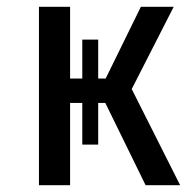

<svg xmlns="http://www.w3.org/2000/svg" viewBox="-20 -547 572 567"><path d="M369 -284 512 0H410L291 -243H270V-120H223V-243H187V0H95V-527H187V-315H223V-430H270V-315H292L396 -527H493Z"/></svg>

Font: Fira Sans
Style: Regular
Weight: 400
Designer: Carrois Corporate & Edenspiekermann AG
Foundry: Carrois Corporate GbR & Edenspiekermann AG
Version: Version 4.106;PS 004.106;hotconv 1.0.70;makeotf.lib2.5.58329